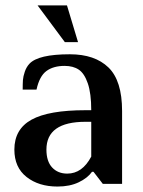

<svg xmlns="http://www.w3.org/2000/svg" viewBox="-20 -681 530 711"><path d="M220.2 -524.9 119.1 -661.1H228L269 -524.9ZM192.9 9.8Q123.5 9.8 78.4 -25.6Q33.2 -61 33.2 -127Q33.2 -202.6 96.7 -237.8Q160.2 -272.9 296.9 -272.9H317.9Q317.9 -335 305.2 -372.1Q292.5 -409.2 271.7 -423.1Q251 -437 219.2 -437Q177.7 -437 151.9 -418Q126 -398.9 115.2 -349.1H64Q64 -371.1 64.9 -384.5Q65.9 -397.9 71.8 -415.3Q77.6 -432.6 88.9 -444.8Q121.6 -480 238.8 -480Q331.1 -480 381.6 -431.2Q432.1 -382.3 432.1 -270V0H360.8L326.2 -44.9H320.8Q304.7 -22 271.7 -6.1Q238.8 9.8 192.9 9.8ZM229 -38.1Q284.7 -38.1 317.9 -101.1V-230H296.9Q151.9 -230 151.9 -127Q151.9 -83.5 173.1 -60.8Q194.3 -38.1 229 -38.1Z"/></svg>

Font: El Messiri SemiBold
Style: Regular
Weight: 600
Designer: Mohamed Gaber
Foundry: Kief Type Foundry
Version: Version 2.007;PS 002.007;hotconv 1.0.88;makeotf.lib2.5.64775